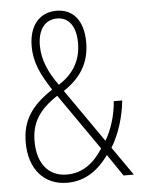

<svg xmlns="http://www.w3.org/2000/svg" viewBox="-53 -766 600 818"><g transform="rotate(-5 247.5 -357.0)"><path d="M219 -724C147 -724 101 -671 101 -582C101 -511 128 -459 172 -391C82 -332 40 -271 40 -176C40 -63 102 10 202 10C283 10 338 -35 380 -93L443 0H487L402 -122C435 -175 459 -251 465 -319H429C425 -258 404 -195 379 -154L221 -381C292 -428 334 -489 334 -579C334 -675 288 -724 219 -724ZM219 -691C270 -691 299 -649 299 -580C299 -509 269 -451 202 -409C163 -463 136 -519 136 -582C136 -649 166 -691 219 -691ZM191 -363 358 -123C320 -64 272 -25 203 -25C126 -25 78 -82 78 -177C78 -257 111 -310 191 -363Z"/></g></svg>

Font: Noto Sans Sinhala UI Condensed ExtraLight
Style: Regular
Weight: 200
Width: 3
Designer: Jelle Bosma - Monotype Design Team
Foundry: Monotype Imaging Inc.
Version: Version 2.006